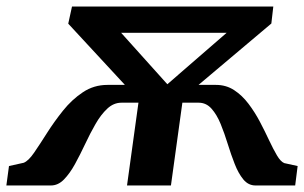

<svg xmlns="http://www.w3.org/2000/svg" viewBox="-88 -568 932 588"><path d="M-68.5 0 -60.5 -59.5 -15.5 -69.5Q-1 -75 16.5 -100.5Q34 -126 56 -160.8Q78 -195.5 105 -229.2Q132 -263 165.8 -285.5Q199.5 -308 241 -308H294.5L121 -495.5L132.5 -548H749L743 -496L520 -308H573.5Q604.5 -308 629 -292Q653.5 -276 673 -250.2Q692.5 -224.5 708 -195Q723.5 -165.5 736.2 -138.2Q749 -111 760.2 -92Q771.5 -73 782.5 -68.5L823.5 -59.5L816 0H694.5Q672.5 0 657.2 -18.5Q642 -37 630.8 -65.8Q619.5 -94.5 609.5 -127Q599.5 -159.5 587.8 -188.2Q576 -217 559.8 -235.2Q543.5 -253.5 520.5 -253.5H470.5L435.5 0H301L336 -253.5H284Q260 -253.5 240.5 -235.2Q221 -217 204.5 -188.2Q188 -159.5 172.8 -127Q157.5 -94.5 141.8 -65.8Q126 -37 108 -18.5Q90 0 68 0ZM424.5 -310 606 -467.5H283Z"/></svg>

Font: Merriweather 36pt
Style: Bold Italic
Weight: 700
Italic angle: -7.8°
Version: Version 2.101